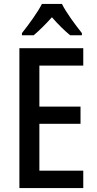

<svg xmlns="http://www.w3.org/2000/svg" viewBox="-20 -960 495 980"><path d="M296 -940H194C173 -898 127 -835 92 -791V-780H152C178 -802 213 -836 245 -872C276 -836 309 -804 338 -780H398V-791C363 -835 318 -896 296 -940ZM405 0V-89H181V-328H391V-416H181V-625H405V-714H79V0Z"/></svg>

Font: Noto Sans Tamil Condensed Medium
Style: Regular
Weight: 500
Width: 3
Designer: Jelle Bosma - Monotype Design Team
Foundry: Monotype Imaging Inc.
Version: Version 2.004